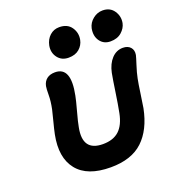

<svg xmlns="http://www.w3.org/2000/svg" viewBox="-145 -967 946 1041"><g transform="rotate(-20 327.5 -446.5)"><path d="M548.8 -681.2Q510.3 -681.2 489 -710.4Q467.8 -739.7 476.1 -783.2Q482.9 -813.5 508.1 -833.7Q533.2 -854 564 -854Q606.9 -854 628.7 -822Q650.4 -790 643.1 -752Q637.2 -724.1 612.8 -702.6Q588.4 -681.2 548.8 -681.2ZM305.2 -675.8Q265.1 -675.8 242.9 -705.1Q220.7 -734.4 228 -773.9Q234.9 -807.6 257.6 -828.4Q280.3 -849.1 312 -849.1Q359.4 -849.1 381.6 -816.7Q403.8 -784.2 396 -745.1Q390.1 -715.8 366.9 -695.8Q343.8 -675.8 305.2 -675.8ZM316.9 -39.1Q182.1 -39.1 124.3 -111.6Q66.4 -184.1 91.8 -311Q97.2 -337.9 109.1 -383.1Q121.1 -428.2 124 -442.9Q133.3 -487.3 133.3 -522.5Q133.3 -557.6 136.2 -573.2Q141.6 -599.1 159.7 -613Q177.7 -627 207 -627Q299.8 -627 268.1 -470.2Q263.7 -446.3 247.6 -387.7Q231.4 -329.1 227.1 -303.2Q200.7 -171.9 319.8 -171.9Q379.4 -171.9 413.3 -203.1Q447.3 -234.4 460 -299.8Q469.2 -346.2 479 -413.3Q488.8 -480.5 496.1 -519Q506.3 -567.9 533.4 -596.9Q560.5 -626 598.1 -626Q626.5 -626 641.6 -609.1Q656.7 -592.3 651.9 -564.9Q648.9 -551.8 636.2 -512.7Q623.5 -473.6 617.2 -441.9Q611.8 -416 604 -360.4Q596.2 -304.7 591.8 -279.8Q568.4 -162.6 502.4 -100.8Q436.5 -39.1 316.9 -39.1Z"/></g></svg>

Font: Shantell Sans Irregular
Style: Italic
Weight: 600
Italic angle: -11.31°
Designer: Stephen Nixon, Anya Danilova, Shantell Martin
Foundry: Arrow Type
Version: Version 1.006;[9816181b4]